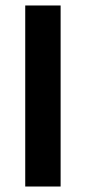

<svg xmlns="http://www.w3.org/2000/svg" viewBox="-20 -680 313 700"><path d="M72 0V-660H201V0Z"/></svg>

Font: Bricolage Grotesque 28pt SemiBold
Style: Regular
Weight: 600
Version: Version 1.001;gftools[0.9.33.dev8+g029e19f]